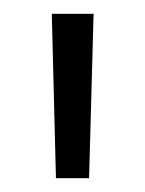

<svg xmlns="http://www.w3.org/2000/svg" viewBox="-20 -683 210 278"><path d="M109 -425H61L55 -663H115.5Z"/></svg>

Font: Anek Latin Light
Style: Regular
Weight: 300
Designer: Yesha Goshar
Foundry: Ek Type
Version: Version 1.003